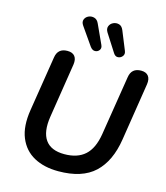

<svg xmlns="http://www.w3.org/2000/svg" viewBox="-137 -1057 1011 1170"><g transform="rotate(15 369.0 -471.5)"><path d="M341 10Q251 10 187 -25Q123 -60 94 -130.5Q65 -201 82 -307L137 -653Q146 -713 207 -713Q239 -713 253.5 -694.5Q268 -676 263 -642L209 -298Q194 -201 229.5 -150.5Q265 -100 350 -100Q432 -100 479.5 -142.5Q527 -185 542 -277L602 -653Q611 -713 672 -713Q703 -713 717.5 -694.5Q732 -676 727 -642L670 -279Q648 -137 569.5 -63.5Q491 10 341 10ZM484 -773 413 -884Q400 -905 407 -922.5Q414 -940 431.5 -948Q449 -956 467.5 -951Q486 -946 496 -922L544 -804Q552 -785 541.5 -771Q531 -757 513.5 -755.5Q496 -754 484 -773ZM337 -774 259 -886Q245 -906 251.5 -923Q258 -940 275.5 -948Q293 -956 312 -950.5Q331 -945 341 -922L396 -802Q405 -783 395 -769.5Q385 -756 368 -755.5Q351 -755 337 -774Z"/></g></svg>

Font: Nunito
Style: Bold Italic
Weight: 700
Italic angle: -9°
Designer: Vernon Adams
Foundry: Vernon Adams
Version: Version 3.601; ttfautohint (v1.8.2.53-6de2)